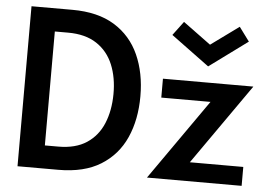

<svg xmlns="http://www.w3.org/2000/svg" viewBox="-49 -724 1106 789"><g transform="rotate(5 504.5 -330.0)"><path d="M50 -660H218.5Q324 -660 392.5 -617.8Q461 -575.5 494.5 -501Q528 -426.5 528 -330.5Q528 -234 494.8 -159.5Q461.5 -85 393 -42.5Q324.5 0 218.5 0H50ZM154.5 -565V-95H209.5Q281 -95 326.8 -125.2Q372.5 -155.5 394.5 -208.5Q416.5 -261.5 417 -329.5Q417.5 -397.5 395.5 -450.8Q373.5 -504 327.2 -534.5Q281 -565 209.5 -565ZM614 -410.5H987L754 -78H974.5V0H584L817 -332.5H614ZM794.5 -477 637 -593 680 -650.5 794.5 -566.5 910 -650.5 952.5 -593Z"/></g></svg>

Font: League Spartan Thin Medium
Style: Regular
Weight: 500
Version: Version 2.002